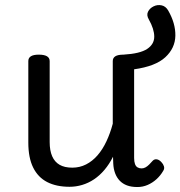

<svg xmlns="http://www.w3.org/2000/svg" viewBox="-20 -735 726 773"><path d="M260 17Q207 17 170 -2Q133 -21 113.5 -60.5Q94 -100 94 -161V-489Q94 -502 104.5 -508.5Q115 -515 136 -515Q158 -515 169 -508.5Q180 -502 180 -489V-163Q180 -129 190 -106Q200 -83 220 -71.5Q240 -60 271 -60Q301 -60 326.5 -73Q352 -86 372.5 -109.5Q393 -133 408.5 -166Q424 -199 434 -237V-489Q434 -502 444.5 -508.5Q455 -515 477 -515Q544 -519 572.5 -538Q601 -557 601 -587.5Q601 -618 579 -657Q569 -674 576 -688Q583 -702 598.5 -709.5Q614 -717 630.5 -713.5Q647 -710 657 -693Q687 -641 686 -591Q685 -541 645.5 -504.5Q606 -468 520 -456V-99Q520 -84 523.5 -74.5Q527 -65 534 -61Q541 -57 550 -57Q558 -57 565.5 -61Q573 -65 580.5 -72.5Q588 -80 595 -88Q602 -95 611.5 -93.5Q621 -92 630 -82Q637 -75 640 -65.5Q643 -56 637 -47Q626 -28 610 -13.5Q594 1 574.5 9.5Q555 18 533 18Q509 18 491.5 11.5Q474 5 462 -7.5Q450 -20 443.5 -37.5Q437 -55 436 -76L435 -104Q420 -74 400.5 -51Q381 -28 358.5 -13Q336 2 311 9.5Q286 17 260 17Z"/></svg>

Font: Playwrite GB J
Style: Regular
Weight: 400
Designer: Veronika Burian, José Scaglione
Foundry: TypeTogether
Version: Version 1.002